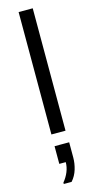

<svg xmlns="http://www.w3.org/2000/svg" viewBox="-151 -760 558 1091"><g transform="rotate(-15 128.0 -215.0)"><path d="M84 0V-720H167V0ZM79 290V282Q99 258 110.5 230Q122 202 122 173H84V69H170V159Q170 193 159.5 228Q149 263 125 290Z"/></g></svg>

Font: Chivo Medium Light
Style: Regular
Weight: 300
Version: Version 2.002